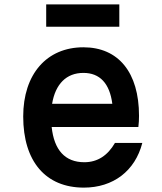

<svg xmlns="http://www.w3.org/2000/svg" viewBox="-20 -840 740 877"><path d="M191 -718H525V-820H191ZM86 -308C86 -102 189 17 363 17C497 17 597 -59 630 -187H505C472 -130 426 -99 365 -99C277 -99 227 -155 216 -260H612C614 -276 615 -293 615 -311C615 -509 521 -624 361 -624C193 -624 86 -501 86 -308ZM218 -366C233 -456 283 -507 361 -507C436 -507 481 -459 493 -366Z"/></svg>

Font: Martian Mono Std Md
Style: Regular
Weight: 500
Monospace: yes
Designer: Roman Shamin
Foundry: Evil Martians
Version: Version 1.000